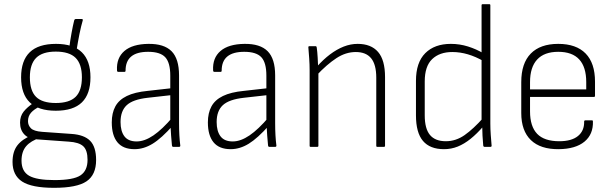

<svg xmlns="http://www.w3.org/2000/svg" viewBox="-20 -703 2931 919"><path d="M239 196Q132 196 86 166Q40 136 40 72Q40 23 63 -7Q86 -37 133 -56L173 -44Q127 -29 105 -3Q83 23 83 66Q83 117 119 138Q155 159 241 159Q331 159 365 136.5Q399 114 399 62Q399 16 378.5 -3Q358 -22 309 -25L156 -36Q117 -38 96.5 -59.5Q76 -81 76 -116Q76 -147 93 -168.5Q110 -190 141 -211L170 -193Q143 -180 128.5 -163.5Q114 -147 114 -123Q114 -103 128 -89Q142 -75 181 -72L322 -62Q383 -58 411.5 -29Q440 0 440 63Q440 134 394 165Q348 196 239 196ZM247 -173Q164 -173 122.5 -213Q81 -253 81 -333Q81 -413 122.5 -453Q164 -493 248 -493Q331 -493 372 -452.5Q413 -412 413 -333Q413 -253 372 -213Q331 -173 247 -173ZM247 -210Q312 -210 342 -239.5Q372 -269 372 -333Q372 -396 342 -426Q312 -456 247 -456Q183 -456 153 -426Q123 -396 123 -333Q123 -269 152.5 -239.5Q182 -210 247 -210ZM346 -460 311 -471Q316 -510 322.5 -545.5Q329 -581 335 -605Q337 -612 343 -612H371Q378 -612 376 -605Q368 -578 360.5 -541Q353 -504 346 -460Z M809 0Q804 0 803 -7Q801 -27 799 -53.5Q797 -80 796 -103L795 -120V-341Q795 -403 771 -429Q747 -455 689 -455Q581 -455 581 -365Q581 -359 576 -359H546Q540 -359 540 -367Q537 -426 575.5 -459Q614 -492 690 -493Q765 -494 801 -458Q837 -422 837 -342V-114Q837 -83 838.5 -56Q840 -29 843 -6Q843 0 837 0ZM624 11Q569 11 542 -22Q515 -55 515 -117Q515 -162 532 -193.5Q549 -225 587 -243.5Q625 -262 687 -268L803 -281V-248L687 -235Q616 -227 586.5 -199.5Q557 -172 557 -119Q557 -75 575.5 -50.5Q594 -26 634 -26Q672 -26 714.5 -55Q757 -84 807 -143L808 -103Q753 -41 710.5 -15Q668 11 624 11Z M1269 0Q1264 0 1263 -7Q1261 -27 1259 -53.5Q1257 -80 1256 -103L1255 -120V-341Q1255 -403 1231 -429Q1207 -455 1149 -455Q1041 -455 1041 -365Q1041 -359 1036 -359H1006Q1000 -359 1000 -367Q997 -426 1035.5 -459Q1074 -492 1150 -493Q1225 -494 1261 -458Q1297 -422 1297 -342V-114Q1297 -83 1298.5 -56Q1300 -29 1303 -6Q1303 0 1297 0ZM1084 11Q1029 11 1002 -22Q975 -55 975 -117Q975 -162 992 -193.5Q1009 -225 1047 -243.5Q1085 -262 1147 -268L1263 -281V-248L1147 -235Q1076 -227 1046.5 -199.5Q1017 -172 1017 -119Q1017 -75 1035.5 -50.5Q1054 -26 1094 -26Q1132 -26 1174.5 -55Q1217 -84 1267 -143L1268 -103Q1213 -41 1170.5 -15Q1128 11 1084 11Z M1786 0Q1781 0 1781 -5V-331Q1781 -394 1756.5 -424Q1732 -454 1683 -454Q1635 -454 1590 -424.5Q1545 -395 1495 -342V-382Q1527 -418 1559.5 -442.5Q1592 -467 1625 -480Q1658 -493 1692 -493Q1756 -493 1789.5 -454.5Q1823 -416 1823 -334V-5Q1823 0 1817 0ZM1467 0Q1462 0 1462 -5V-367Q1462 -394 1460 -423Q1458 -452 1456 -475Q1455 -482 1461 -482H1491Q1495 -482 1496 -476Q1499 -455 1500.5 -427.5Q1502 -400 1503 -376L1504 -363V-5Q1504 0 1498 0Z M2105 11Q2038 11 2004.5 -28.5Q1971 -68 1971 -151V-316Q1971 -404 2015.5 -448.5Q2060 -493 2138 -493Q2180 -493 2220 -480.5Q2260 -468 2295 -447L2297 -409Q2257 -432 2219.5 -443Q2182 -454 2145 -454Q2084 -454 2048.5 -420Q2013 -386 2013 -313V-151Q2013 -87 2038 -57Q2063 -27 2114 -27Q2162 -27 2204 -56.5Q2246 -86 2294 -140V-99Q2263 -63 2232.5 -38.5Q2202 -14 2171 -1.5Q2140 11 2105 11ZM2300 0Q2294 0 2293 -6Q2291 -28 2289.5 -53.5Q2288 -79 2288 -101L2285 -120V-678Q2285 -683 2291 -683H2322Q2327 -683 2327 -678V-112Q2327 -85 2329 -57.5Q2331 -30 2333 -7Q2334 0 2327 0Z M2655 11Q2567 12 2521 -32.5Q2475 -77 2475 -162V-310Q2475 -400 2520.5 -446.5Q2566 -493 2652 -493Q2738 -493 2783 -447Q2828 -401 2828 -312V-245Q2828 -239 2823 -239H2517V-170Q2517 -98 2551 -62.5Q2585 -27 2657 -27Q2716 -27 2746.5 -52Q2777 -77 2776 -121Q2776 -127 2782 -127H2814Q2818 -127 2818 -122Q2820 -60 2777.5 -25Q2735 10 2655 11ZM2517 -275H2786V-310Q2786 -382 2752.5 -418.5Q2719 -455 2652 -455Q2585 -455 2551 -418Q2517 -381 2517 -310Z"/></svg>

Font: Sofia Sans Semi Condensed ExtraLight
Style: Regular
Weight: 250
Version: Version 4.100